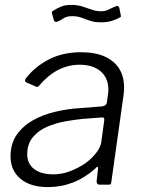

<svg xmlns="http://www.w3.org/2000/svg" viewBox="-20 -753 584 783"><path d="M368 -65Q325 -27 277 -8.5Q229 10 175 10Q104 10 63.5 -24Q23 -58 23 -115Q23 -167 48 -203Q73 -239 113.5 -262Q154 -285 204.5 -297Q255 -309 305 -312L395 -319Q414 -321 416 -336L420 -365Q421 -370 421.5 -376Q422 -382 422 -387Q422 -435 390.5 -462Q359 -489 305 -489Q258 -489 216.5 -467.5Q175 -446 138 -402Q135 -399 132.5 -398.5Q130 -398 126 -400L87 -417Q84 -419 82.5 -422.5Q81 -426 85 -433Q122 -481 179 -510.5Q236 -540 310 -540Q368 -540 407 -522.5Q446 -505 466 -473Q486 -441 486 -396Q486 -389 485.5 -381.5Q485 -374 484 -366L434 -11Q433 -3 431 -1.5Q429 0 422 0H385Q380 0 377 -3.5Q374 -7 374 -14L380 -67Q379 -79 368 -65ZM405 -261Q406 -269 403.5 -272Q401 -275 394 -274L316 -268Q285 -265 246 -258Q207 -251 172 -236Q137 -221 114 -193.5Q91 -166 91 -124Q91 -85 119.5 -63.5Q148 -42 197 -42Q233 -42 266.5 -55Q300 -68 328 -87Q356 -108 373 -130.5Q390 -153 393 -173ZM467 -681Q455 -674 436.5 -668Q418 -662 392 -662Q365 -662 346.5 -668.5Q328 -675 312 -681Q296 -687 274 -687Q251 -687 238.5 -678Q226 -669 212 -664Q206 -663 203.5 -665Q201 -667 199 -673L193 -695Q192 -700 191.5 -703Q191 -706 195 -708Q212 -719 229 -726Q246 -733 270 -733Q295 -733 314.5 -727Q334 -721 353 -714Q372 -707 393 -707Q406 -707 415 -710.5Q424 -714 432.5 -718.5Q441 -723 451 -727Q458 -730 462 -727.5Q466 -725 467 -719L472 -694Q473 -690 473 -686.5Q473 -683 467 -681Z"/></svg>

Font: Libre Franklin Light
Style: Italic
Weight: 300
Italic angle: -8°
Designer: Pablo Impallari, Rodrigo Fuenzalida, Nhung Nguyen
Foundry: Impallari Type
Version: Version 3.000